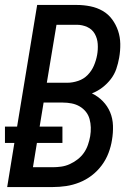

<svg xmlns="http://www.w3.org/2000/svg" viewBox="-23 -755 543 775"><path d="M6 0 35 -178H-3V-244H46L127 -735H287Q315 -735 342 -729.5Q369 -724 391.5 -711Q414 -698 429.5 -677Q445 -656 453.5 -631Q462 -606 462.5 -578Q463 -550 458 -522Q454 -499 446.5 -477Q439 -455 424.5 -436Q410 -417 390.5 -402Q371 -387 348 -378Q373 -366 392 -346.5Q411 -327 421.5 -302Q432 -277 433 -248Q434 -219 429 -190Q425 -164 415 -137.5Q405 -111 387.5 -87.5Q370 -64 347 -46.5Q324 -29 297.5 -18.5Q271 -8 244 -4Q217 0 190 0ZM166 -421H249Q270 -421 292.5 -428.5Q315 -436 331 -452.5Q347 -469 356 -490Q365 -511 369 -533Q373 -555 371.5 -577.5Q370 -600 359.5 -618.5Q349 -637 329 -646Q309 -655 287 -655H205ZM110 -80H190Q207 -80 224.5 -82.5Q242 -85 258.5 -92.5Q275 -100 290 -111.5Q305 -123 315.5 -138Q326 -153 332 -170.5Q338 -188 341 -205Q344 -223 343.5 -240.5Q343 -258 338.5 -274.5Q334 -291 323.5 -304Q313 -317 298.5 -325.5Q284 -334 266.5 -337.5Q249 -341 231 -341H153L137 -244H229V-178H126Z"/></svg>

Font: Iosevka Medium Oblique
Style: Regular
Weight: 500
Italic angle: -9°
Monospace: yes
Designer: Belleve Invis
Foundry: Belleve Invis
Version: Version 32.5.0; ttfautohint (v1.8.4)